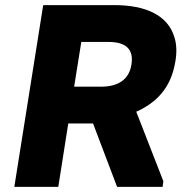

<svg xmlns="http://www.w3.org/2000/svg" viewBox="-20 -731 710 751"><path d="M36 0H208L247 -248H344L438 0H616L619 -22L513 -294C591 -329 649 -386 666 -491C672 -526 671 -558 662 -586C636 -672 549 -711 427 -711H149ZM270 -392 298 -567H404C473 -567 504 -538 494 -478C485 -420 442 -392 376 -392Z"/></svg>

Font: Asimov Pro
Style: UltObl
Weight: 900
Designer: Google
Version: Version 2.000980; 2014